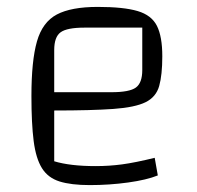

<svg xmlns="http://www.w3.org/2000/svg" viewBox="-20 -528 571 556"><path d="M240 8Q186 8 152.5 -2.5Q119 -13 101.5 -41Q84 -69 77.5 -119.5Q71 -170 71 -250Q71 -352 87 -408Q103 -464 144.5 -486Q186 -508 263 -508Q338 -508 378.5 -496Q419 -484 434.5 -453Q450 -422 450 -365Q450 -311 441 -279Q432 -247 401.5 -232Q371 -217 308 -212.5Q245 -208 137 -208H107V-261H303Q355 -261 373.5 -274.5Q392 -288 392 -325V-448H225Q174 -448 155.5 -434.5Q137 -421 137 -383V-61Q183 -47 257 -47Q296 -47 333.5 -52Q371 -57 428 -71L437 -20Q405 -7 351 0.5Q297 8 240 8Z"/></svg>

Font: Changa ExtraLight ExtraLight
Style: Regular
Weight: 250
Version: Version 3.002; ttfautohint (v1.8.2)